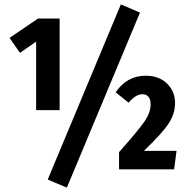

<svg xmlns="http://www.w3.org/2000/svg" viewBox="-20 -778 862 882"><path d="M535.2 -757.8 623 -720.2 287.1 84 199.2 46.9ZM253.9 -692.9V-272H146V-586.9L71.8 -535.2L23.9 -604L154.8 -692.9ZM648.9 -430.2Q710.9 -430.2 747.6 -393.8Q784.2 -357.4 784.2 -305.2Q784.2 -257.3 756.1 -212.9Q728 -168.5 641.1 -85H791L779.8 0H526.9V-79.1Q617.7 -181.2 644.8 -221.4Q671.9 -261.7 671.9 -298.8Q671.9 -321.3 661.9 -333.3Q651.9 -345.2 633.8 -345.2Q603.5 -345.2 570.8 -306.2L511.2 -354Q563.5 -430.2 648.9 -430.2Z"/></svg>

Font: Fira Sans Compressed
Style: Bold
Weight: 700
Width: 1
Designer: Carrois Corporate & Edenspiekermann AG
Foundry: Carrois Corporate GbR & Edenspiekermann AG
Version: Version 4.203;PS 004.203;hotconv 1.0.88;makeotf.lib2.5.64775